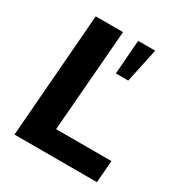

<svg xmlns="http://www.w3.org/2000/svg" viewBox="-167 -834 903 956"><g transform="rotate(30 284.5 -356.0)"><path d="M52 0 108 -712H265L218 -127H536L526 0ZM408 -516H337L352 -712H450Z"/></g></svg>

Font: Muli ExtraBold
Style: Italic
Weight: 800
Italic angle: -4.541°
Designer: Vernon Adams
Foundry: Vernon Adams
Version: Version 2.000